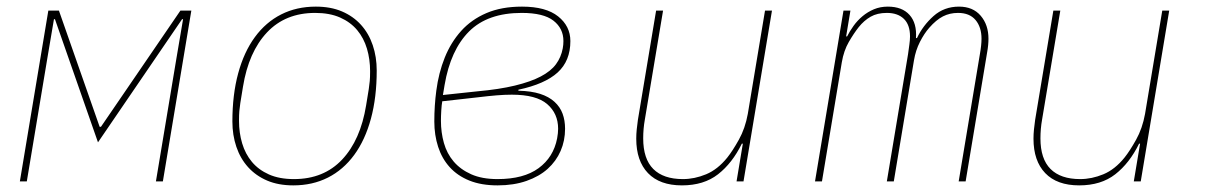

<svg xmlns="http://www.w3.org/2000/svg" viewBox="-20 -548 3640 580"><path d="M126 -516H158L281 -165H285L525 -516H558L472 0H451L513 -372L533 -490H530L276 -118L146 -490H143L123 -372L61 0H40Z M866 12Q821 12 787 -2.5Q753 -17 729.5 -43Q706 -69 694 -104.5Q682 -140 682 -181Q682 -262 699.5 -326.5Q717 -391 750 -436Q783 -481 829.5 -504.5Q876 -528 934 -528Q979 -528 1013 -513.5Q1047 -499 1070.5 -473Q1094 -447 1106 -411.5Q1118 -376 1118 -335Q1118 -254 1100.5 -189.5Q1083 -125 1050 -80Q1017 -35 970.5 -11.5Q924 12 866 12ZM868 -7Q958 -7 1013.5 -66Q1069 -125 1086 -230L1094 -279Q1096 -293 1097 -303.5Q1098 -314 1098 -333Q1098 -369 1088.5 -401Q1079 -433 1059 -457Q1039 -481 1007.5 -495Q976 -509 932 -509Q842 -509 786.5 -450Q731 -391 714 -286L706 -237Q704 -223 703 -212.5Q702 -202 702 -183Q702 -147 711.5 -115Q721 -83 741 -59Q761 -35 792.5 -21Q824 -7 868 -7Z M1483 12Q1434 12 1398 -2.5Q1362 -17 1338.5 -43Q1315 -69 1303.5 -104.5Q1292 -140 1292 -181Q1292 -229 1298 -274Q1305 -328 1323.5 -374Q1342 -420 1373 -454.5Q1404 -489 1449.5 -508.5Q1495 -528 1557 -528Q1629 -528 1666 -498.5Q1703 -469 1703 -424Q1703 -364 1664.5 -329Q1626 -294 1546 -277V-274Q1585 -273 1611.5 -264.5Q1638 -256 1655 -240.5Q1672 -225 1679.5 -204.5Q1687 -184 1687 -159Q1687 -123 1673.5 -92Q1660 -61 1634.5 -38Q1609 -15 1570.5 -1.5Q1532 12 1483 12ZM1483 -7Q1562 -7 1607 -40Q1652 -73 1663 -130Q1666 -146 1666 -159Q1666 -205 1633 -233.5Q1600 -262 1526 -262Q1505 -262 1480.5 -260Q1456 -258 1423 -254L1316 -242Q1314 -231 1313 -214Q1312 -197 1312 -183Q1312 -148 1321 -116Q1330 -84 1350.5 -60Q1371 -36 1403.5 -21.5Q1436 -7 1483 -7ZM1421 -272Q1488 -278 1535.5 -289.5Q1583 -301 1613.5 -317Q1644 -333 1659.5 -354Q1675 -375 1680 -402Q1681 -407 1681.5 -413Q1682 -419 1682 -424Q1682 -462 1652 -485.5Q1622 -509 1556 -509Q1453 -509 1397 -453Q1341 -397 1323 -291L1318 -261Z M2224 -114H2221Q2192 -55 2149 -21.5Q2106 12 2040 12Q1973 12 1937.5 -25Q1902 -62 1902 -129Q1902 -143 1903.5 -157.5Q1905 -172 1907 -186L1962 -516H1983L1928 -187Q1923 -159 1923 -130Q1923 -68 1953.5 -37.5Q1984 -7 2043 -7Q2078 -7 2113 -21.5Q2148 -36 2177 -72Q2193 -92 2212 -126Q2231 -160 2239 -204L2291 -516H2312L2226 0H2205Z M2442 0 2528 -516H2549L2536 -438H2539Q2547 -454 2558.5 -470Q2570 -486 2585.5 -499Q2601 -512 2620 -520Q2639 -528 2662 -528Q2705 -528 2727.5 -503Q2750 -478 2747 -433H2750Q2768 -471 2800 -499.5Q2832 -528 2877 -528Q2919 -528 2942.5 -500.5Q2966 -473 2966 -431Q2966 -422 2965 -411.5Q2964 -401 2962 -390L2897 0H2876L2940 -384Q2945 -412 2945 -431Q2945 -466 2927 -487.5Q2909 -509 2874 -509Q2849 -509 2828.5 -498.5Q2808 -488 2787 -464Q2772 -447 2759 -421.5Q2746 -396 2741 -366L2680 0H2659L2723 -384Q2725 -399 2727 -413Q2729 -427 2729 -438Q2729 -473 2710.5 -491Q2692 -509 2659 -509Q2630 -509 2610 -497.5Q2590 -486 2574 -466Q2559 -447 2544 -421Q2529 -395 2523 -360L2463 0Z M3424 -114H3421Q3392 -55 3349 -21.5Q3306 12 3240 12Q3173 12 3137.5 -25Q3102 -62 3102 -129Q3102 -143 3103.5 -157.5Q3105 -172 3107 -186L3162 -516H3183L3128 -187Q3123 -159 3123 -130Q3123 -68 3153.5 -37.5Q3184 -7 3243 -7Q3278 -7 3313 -21.5Q3348 -36 3377 -72Q3393 -92 3412 -126Q3431 -160 3439 -204L3491 -516H3512L3426 0H3405Z"/></svg>

Font: IBM Plex Mono Thin
Style: Italic
Weight: 100
Italic angle: -9°
Monospace: yes
Designer: Mike Abbink, Paul van der Laan, Pieter van Rosmalen
Foundry: Bold Monday
Version: Version 2.3